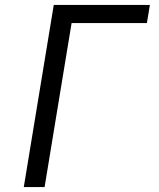

<svg xmlns="http://www.w3.org/2000/svg" viewBox="-20 -755 640 775"><path d="M76 0 197 -735H585L573 -662H269L160 0Z"/></svg>

Font: Iosevka Aile Oblique
Style: Regular
Weight: 400
Italic angle: -9°
Designer: Belleve Invis
Foundry: Belleve Invis
Version: Version 31.1.0; ttfautohint (v1.8.4)